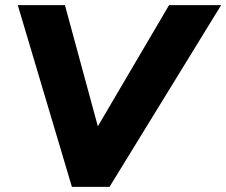

<svg xmlns="http://www.w3.org/2000/svg" viewBox="-20 -725 878 745"><path d="M259 0 49 -705H232L377 -171H322L636 -705H838L405 0Z"/></svg>

Font: Nunito Sans 12pt Black
Style: Italic
Weight: 900
Italic angle: -9°
Designer: Vernon Adams
Foundry: Vernon Adams
Version: Version 3.101;gftools[0.9.27]